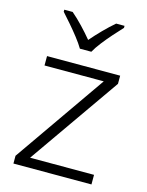

<svg xmlns="http://www.w3.org/2000/svg" viewBox="-116 -902 694 908"><g transform="rotate(15 231.5 -448.5)"><path d="M422 -66H40V-104L352 -552H62V-598H420V-558L109 -113H422ZM203 -672Q190 -694 169 -721Q148 -748 125 -774.5Q102 -801 84 -821V-831H125Q152 -808 179.5 -779Q207 -750 230 -722Q254 -750 282.5 -779Q311 -808 338 -831H379V-821Q360 -801 336.5 -774.5Q313 -748 292 -721Q271 -694 259 -672Z"/></g></svg>

Font: Noto Sans Malayalam UI Light
Style: Regular
Weight: 300
Designer: Jelle Bosma - Monotype Design Team
Foundry: Monotype Imaging Inc.
Version: Version 2.104; ttfautohint (v1.8.4.7-5d5b)